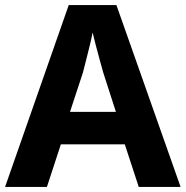

<svg xmlns="http://www.w3.org/2000/svg" viewBox="-20 -737 732 757"><path d="M527 0 472 -168H220L165 0H0L251 -717H439L692 0ZM387 -451Q383 -466 374.5 -496Q366 -526 358 -557.5Q350 -589 345 -609Q341 -586 333.5 -556Q326 -526 319 -498Q312 -470 307 -451L256 -296H437Z"/></svg>

Font: Noto Sans Lao UI
Style: Regular
Weight: 400
Designer: Monotype Design Team
Foundry: Monotype Imaging Inc.
Version: Version 2.000